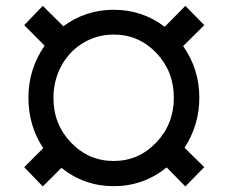

<svg xmlns="http://www.w3.org/2000/svg" viewBox="-20 -636 790 666"><path d="M374.5 9.8Q272.5 9.8 192.9 -53.7L128.4 10.7L64 -56.2L129.9 -122.1Q78.6 -199.7 78.6 -296.9Q78.6 -397 134.8 -477.5L64 -548.8L128.4 -615.7L199.7 -544.9Q276.9 -602.1 374.5 -602.1Q473.6 -602.1 551.3 -543L623 -615.7L688.5 -548.8L615.2 -476.1Q671.4 -396.5 671.4 -296.9Q671.4 -202.6 620.1 -123.5L688.5 -56.2L623 10.7L558.1 -55.2Q477.5 9.8 374.5 9.8ZM374.5 -77.6Q460.9 -77.6 522 -141.6Q583 -205.6 583 -296.9Q583 -388.7 522.2 -452.4Q461.4 -516.1 374.5 -516.1Q316.9 -516.1 268.8 -487.3Q220.7 -458.5 193.1 -408Q165.5 -357.4 165.5 -296.9Q165 -205.6 226.1 -141.6Q287.1 -77.6 374.5 -77.6Z"/></svg>

Font: Interop SemBd
Style: Regular
Weight: 600
Designer: Rasmus Andersson, Google, Jang Haemin
Foundry: jhaemin
Version: Version 1.007